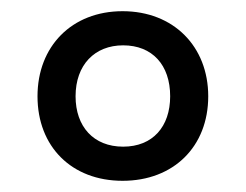

<svg xmlns="http://www.w3.org/2000/svg" viewBox="-20 -746 440 343"><path d="M199 -423C290 -423 352 -484 352 -574C352 -663 290 -726 199 -726C108 -726 47 -663 47 -574C47 -484 108 -423 199 -423ZM200 -484C147 -484 115 -520 115 -574C115 -630 149 -665 200 -665C252 -665 284 -630 284 -574C284 -520 253 -484 200 -484Z"/></svg>

Font: Noto Serif Yezidi Medium
Style: Regular
Weight: 500
Designer: Dalton Maag Ltd
Foundry: Dalton Maag Ltd
Version: Version 1.001